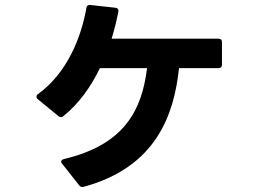

<svg xmlns="http://www.w3.org/2000/svg" viewBox="-20 -697 1040 769"><path d="M229 -41 297 45C301 50 305 52 310 52L316 51C605 -28 677 -236 697 -424H855C864 -424 869 -429 869 -438V-528C869 -538 864 -542 855 -542H427C438 -578 447 -614 454 -650C456 -659 451 -665 442 -666L342 -677C333 -678 327 -674 326 -665C306 -551 251 -406 132 -320C128 -317 126 -313 126 -310C126 -307 127 -303 131 -300L214 -232C217 -229 221 -228 224 -228C227 -228 231 -229 234 -232C296 -282 344 -349 380 -424H569C548 -254 477 -117 236 -60C229 -58 225 -54 225 -50C225 -47 226 -44 229 -41Z"/></svg>

Font: LINE Seed JP_OTF Bold
Style: Regular
Weight: 700
Designer: LINE & Fontrix & Fontworks
Version: Version 1.009